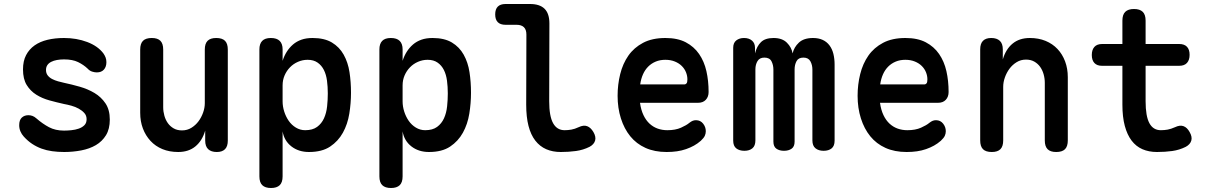

<svg xmlns="http://www.w3.org/2000/svg" viewBox="-20 -750 6040 960"><path d="M301 10Q269 10 240.5 6Q212 2 187.5 -7Q163 -16 141 -30.5Q119 -45 99 -67Q88 -79 82 -93.5Q76 -108 76 -124Q76 -150 89 -162Q102 -174 122 -174Q132 -174 142 -170.5Q152 -167 162 -158Q193 -131 225 -114Q257 -97 300 -97Q317 -97 337 -99Q357 -101 374 -107Q391 -113 402 -124Q413 -135 413 -154Q413 -172 402 -184.5Q391 -197 374 -206.5Q357 -216 337 -221.5Q317 -227 300 -230Q264 -238 227.5 -248Q191 -258 161.5 -276.5Q132 -295 113.5 -325Q95 -355 95 -403Q95 -445 110.5 -474.5Q126 -504 153 -523Q180 -542 217.5 -551Q255 -560 300 -560Q363 -560 416 -540Q469 -520 497 -483Q504 -473 508 -462.5Q512 -452 512 -439Q512 -416 499.5 -402Q487 -388 464 -388Q453 -388 440.5 -392Q428 -396 418 -407Q398 -426 370.5 -439.5Q343 -453 300 -453Q281 -453 264.5 -450Q248 -447 235.5 -440.5Q223 -434 216.5 -424Q210 -414 210 -400Q210 -384 218.5 -373Q227 -362 240.5 -355Q254 -348 270 -343.5Q286 -339 300 -336Q338 -328 378.5 -316.5Q419 -305 452.5 -285Q486 -265 507.5 -233Q529 -201 529 -152Q529 -105 510 -74Q491 -43 459.5 -24.5Q428 -6 386.5 2Q345 10 301 10Z M1004 -234V-502Q1004 -532 1018 -546Q1032 -560 1061 -560Q1091 -560 1105 -546Q1119 -532 1119 -502V-47Q1119 -18 1105 -4Q1091 10 1064 10Q1036 10 1021 -4Q1006 -18 1006 -47V-97Q991 -46 957 -18Q923 10 871 10Q827 10 792 -4.5Q757 -19 732.5 -45.5Q708 -72 694.5 -107.5Q681 -143 681 -186V-502Q681 -532 695 -546Q709 -560 739 -560Q768 -560 782 -546Q796 -532 796 -502V-214Q796 -192 802 -171Q808 -150 819.5 -134Q831 -118 848.5 -108Q866 -98 890 -98Q916 -98 937 -111Q958 -124 972.5 -143.5Q987 -163 995.5 -187Q1004 -211 1004 -234Z M1334 -560Q1364 -560 1378.5 -545.5Q1393 -531 1393 -503V-446Q1401 -471 1414 -491.5Q1427 -512 1445 -527.5Q1463 -543 1487 -551.5Q1511 -560 1543 -560Q1602 -560 1639.5 -537.5Q1677 -515 1698.5 -476.5Q1720 -438 1727.5 -389Q1735 -340 1735 -286Q1735 -234 1726.5 -181.5Q1718 -129 1694.5 -86.5Q1671 -44 1630.5 -17Q1590 10 1525 10Q1473 10 1437 -18Q1401 -46 1393 -93V132Q1393 162 1378.5 176Q1364 190 1335 190Q1306 190 1291.5 176Q1277 162 1277 132V-503Q1277 -531 1291 -545.5Q1305 -560 1334 -560ZM1518 -451Q1493 -451 1470 -441Q1447 -431 1430 -413.5Q1413 -396 1403 -373Q1393 -350 1393 -323V-243Q1393 -218 1401 -192.5Q1409 -167 1423.5 -146Q1438 -125 1459.5 -112Q1481 -99 1506 -99Q1543 -99 1565.5 -115.5Q1588 -132 1600 -158.5Q1612 -185 1615.5 -218Q1619 -251 1619 -283Q1619 -316 1615 -346.5Q1611 -377 1599.5 -400Q1588 -423 1568 -437Q1548 -451 1518 -451Z M1934 -560Q1964 -560 1978.5 -545.5Q1993 -531 1993 -503V-446Q2001 -471 2014 -491.5Q2027 -512 2045 -527.5Q2063 -543 2087 -551.5Q2111 -560 2143 -560Q2202 -560 2239.5 -537.5Q2277 -515 2298.5 -476.5Q2320 -438 2327.5 -389Q2335 -340 2335 -286Q2335 -234 2326.5 -181.5Q2318 -129 2294.5 -86.5Q2271 -44 2230.5 -17Q2190 10 2125 10Q2073 10 2037 -18Q2001 -46 1993 -93V132Q1993 162 1978.5 176Q1964 190 1935 190Q1906 190 1891.5 176Q1877 162 1877 132V-503Q1877 -531 1891 -545.5Q1905 -560 1934 -560ZM2118 -451Q2093 -451 2070 -441Q2047 -431 2030 -413.5Q2013 -396 2003 -373Q1993 -350 1993 -323V-243Q1993 -218 2001 -192.5Q2009 -167 2023.5 -146Q2038 -125 2059.5 -112Q2081 -99 2106 -99Q2143 -99 2165.5 -115.5Q2188 -132 2200 -158.5Q2212 -185 2215.5 -218Q2219 -251 2219 -283Q2219 -316 2215 -346.5Q2211 -377 2199.5 -400Q2188 -423 2168 -437Q2148 -451 2118 -451Z M2726 -244Q2726 -169 2745.5 -134Q2765 -99 2803 -99Q2820 -99 2837 -102Q2854 -105 2873 -114Q2898 -126 2916 -119Q2934 -112 2947 -90Q2961 -66 2955.5 -47Q2950 -28 2928 -16Q2896 0 2860 5Q2824 10 2784 10Q2743 10 2711 -4Q2679 -18 2656.5 -47Q2634 -76 2622.5 -120.5Q2611 -165 2611 -227L2612 -577Q2612 -602 2599.5 -614Q2587 -626 2563 -626H2508Q2482 -626 2469 -639Q2456 -652 2456 -678Q2456 -704 2469 -717Q2482 -730 2508 -730H2630Q2679 -730 2703 -706Q2727 -682 2727 -633Z M3460 -149Q3482 -149 3495.5 -132Q3509 -115 3509 -94Q3509 -82 3504 -71Q3499 -60 3484 -46Q3468 -32 3450 -22Q3432 -12 3410.5 -4.5Q3389 3 3365 6.5Q3341 10 3313 10Q3253 10 3207.5 -10.5Q3162 -31 3131.5 -68.5Q3101 -106 3084.5 -158Q3068 -210 3068 -271Q3068 -327 3081 -379.5Q3094 -432 3122 -472Q3150 -512 3195.5 -536Q3241 -560 3307 -560Q3368 -560 3409 -538.5Q3450 -517 3475.5 -480Q3501 -443 3512 -394.5Q3523 -346 3523 -290Q3523 -266 3509 -251Q3495 -236 3470 -236H3180Q3185 -200 3197.5 -174Q3210 -148 3228 -131.5Q3246 -115 3268.5 -107Q3291 -99 3317 -99Q3357 -99 3385 -111.5Q3413 -124 3427 -136Q3436 -143 3443.5 -146Q3451 -149 3460 -149ZM3181 -328H3403Q3408 -328 3412.5 -333Q3417 -338 3417 -353Q3417 -371 3410 -388.5Q3403 -406 3389 -420Q3375 -434 3354 -442.5Q3333 -451 3307 -451Q3280 -451 3258.5 -442Q3237 -433 3221 -417Q3205 -401 3195 -378.5Q3185 -356 3181 -328Z M3702 4Q3677 4 3661.5 -8Q3646 -20 3646 -47V-511Q3646 -536 3661.5 -548Q3677 -560 3700 -560Q3725 -560 3740 -547Q3755 -534 3755 -511V-483Q3764 -519 3785 -539.5Q3806 -560 3848 -560Q3891 -560 3914.5 -536.5Q3938 -513 3943 -483Q3950 -514 3974.5 -537Q3999 -560 4045 -560Q4073 -560 4093.5 -550.5Q4114 -541 4127.5 -523Q4141 -505 4147 -480.5Q4153 -456 4153 -427V-47Q4153 -20 4138 -8Q4123 4 4098 4Q4073 4 4057.5 -8.5Q4042 -21 4042 -48V-402Q4042 -425 4032 -443.5Q4022 -462 3997 -462Q3972 -462 3962.5 -444Q3953 -426 3953 -403V-42Q3953 -17 3938 -6.5Q3923 4 3900 4Q3877 4 3862 -6.5Q3847 -17 3847 -42V-402Q3847 -425 3837.5 -443.5Q3828 -462 3802 -462Q3778 -462 3767.5 -444.5Q3757 -427 3757 -403V-48Q3757 -21 3742 -8.5Q3727 4 3702 4Z M4660 -149Q4682 -149 4695.5 -132Q4709 -115 4709 -94Q4709 -82 4704 -71Q4699 -60 4684 -46Q4668 -32 4650 -22Q4632 -12 4610.5 -4.5Q4589 3 4565 6.5Q4541 10 4513 10Q4453 10 4407.5 -10.5Q4362 -31 4331.5 -68.5Q4301 -106 4284.5 -158Q4268 -210 4268 -271Q4268 -327 4281 -379.5Q4294 -432 4322 -472Q4350 -512 4395.5 -536Q4441 -560 4507 -560Q4568 -560 4609 -538.5Q4650 -517 4675.5 -480Q4701 -443 4712 -394.5Q4723 -346 4723 -290Q4723 -266 4709 -251Q4695 -236 4670 -236H4380Q4385 -200 4397.5 -174Q4410 -148 4428 -131.5Q4446 -115 4468.5 -107Q4491 -99 4517 -99Q4557 -99 4585 -111.5Q4613 -124 4627 -136Q4636 -143 4643.5 -146Q4651 -149 4660 -149ZM4381 -328H4603Q4608 -328 4612.5 -333Q4617 -338 4617 -353Q4617 -371 4610 -388.5Q4603 -406 4589 -420Q4575 -434 4554 -442.5Q4533 -451 4507 -451Q4480 -451 4458.5 -442Q4437 -433 4421 -417Q4405 -401 4395 -378.5Q4385 -356 4381 -328Z M4996 -316V-48Q4996 -18 4982 -4Q4968 10 4939 10Q4909 10 4895 -4Q4881 -18 4881 -48V-503Q4881 -532 4895 -546Q4909 -560 4936 -560Q4964 -560 4979 -546Q4994 -532 4994 -503V-453Q5009 -504 5043 -532Q5077 -560 5129 -560Q5173 -560 5208 -545.5Q5243 -531 5267.5 -505Q5292 -479 5305.5 -443Q5319 -407 5319 -364V-48Q5319 -18 5305 -4Q5291 10 5261 10Q5232 10 5218 -4Q5204 -18 5204 -48V-336Q5204 -358 5198 -379Q5192 -400 5180.5 -416Q5169 -432 5151.5 -442Q5134 -452 5110 -452Q5084 -452 5063 -439Q5042 -426 5027.5 -406.5Q5013 -387 5004.5 -363Q4996 -339 4996 -316Z M5876 -530Q5902 -530 5915 -516Q5928 -502 5928 -476Q5928 -450 5915 -435.5Q5902 -421 5876 -421H5708V-244Q5708 -169 5727 -134Q5746 -99 5784 -99Q5802 -99 5818.5 -102Q5835 -105 5855 -114Q5880 -126 5898 -119Q5916 -112 5928 -90Q5942 -66 5936.5 -47Q5931 -28 5909 -16Q5877 0 5841.5 5Q5806 10 5765 10Q5724 10 5692 -4Q5660 -18 5638 -47Q5616 -76 5604 -120.5Q5592 -165 5592 -227V-421H5490Q5465 -421 5452 -435Q5439 -449 5439 -475Q5439 -501 5452 -515.5Q5465 -530 5491 -530H5592V-647Q5592 -677 5606.5 -691Q5621 -705 5650 -705Q5679 -705 5693.5 -691Q5708 -677 5708 -647V-530Z"/></svg>

Font: Maple Mono NL SemiBold
Style: Regular
Weight: 600
Monospace: yes
Designer: subframe7536
Version: Version 7.000